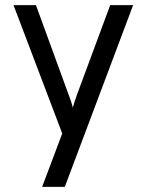

<svg xmlns="http://www.w3.org/2000/svg" viewBox="-20 -531 569 745"><path d="M143.5 194 221.5 -13 32.5 -511H119.5L246.5 -163Q252 -149.5 255.5 -138.5Q259 -127.5 262.5 -114Q266.5 -127.5 270 -138.5Q273.5 -149.5 278.5 -163L407.5 -511H496.5L231.5 194Z"/></svg>

Font: Overpass
Style: Regular
Weight: 400
Designer: Delve Withrington, Dave Bailey, Thomas Jockin
Foundry: Delve Fonts LLC
Version: Version 4.000